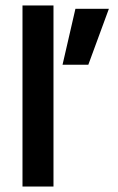

<svg xmlns="http://www.w3.org/2000/svg" viewBox="-20 -680 432 700"><path d="M62 0V-660H175V0ZM208 -444 255 -648H377L302 -444Z"/></svg>

Font: Lil Grotesk Bold
Style: Regular
Weight: 700
Designer: Bastien Sozeau
Foundry: NBR — Bastien Sozeau
Version: Version 4.002; ttfautohint (v1.8.4.7-5d5b)